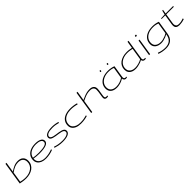

<svg xmlns="http://www.w3.org/2000/svg" viewBox="671 -3134 5749 5749"><g transform="rotate(-45 3545.0 -260.0)"><path d="M235 -740 184 -419Q261 -472 339 -507Q417 -542 507 -542Q624 -542 683 -482.5Q742 -423 742 -327Q742 -243 708 -179.5Q674 -116 615.5 -74Q557 -32 482.5 -11Q408 10 327 10Q256 10 194 0.5Q132 -9 78 -21L192 -740ZM490 -506Q416 -506 343 -476.5Q270 -447 179 -383L126 -49Q162 -41 215.5 -32Q269 -23 332 -23Q403 -23 469 -42Q535 -61 587 -98.5Q639 -136 669 -191.5Q699 -247 699 -319Q699 -403 647 -454.5Q595 -506 490 -506Z M1471 -50Q1400 -21 1321.5 -5.5Q1243 10 1163 10Q1069 10 999 -19.5Q929 -49 891 -102Q853 -155 853 -226Q853 -324 901.5 -395Q950 -466 1039 -504Q1128 -542 1250 -542Q1372 -542 1444.5 -503.5Q1517 -465 1517 -393Q1517 -312 1421 -274.5Q1325 -237 1140 -236Q1076 -236 1012.5 -242Q949 -248 897 -257Q896 -242 896 -227Q896 -135 968.5 -79Q1041 -23 1170 -23Q1311 -23 1464 -83ZM1247 -509Q1107 -509 1015 -450.5Q923 -392 902 -287Q953 -277 1013.5 -272.5Q1074 -268 1136 -268Q1297 -268 1385 -296.5Q1473 -325 1473 -388Q1473 -447 1412.5 -478Q1352 -509 1247 -509Z M1568 -41 1581 -75Q1632 -55 1712.5 -39Q1793 -23 1886 -23Q2012 -23 2081 -55Q2150 -87 2150 -139Q2150 -175 2123 -196Q2096 -217 2051 -228.5Q2006 -240 1952.5 -247Q1899 -254 1845.5 -262.5Q1792 -271 1747 -284.5Q1702 -298 1675 -323Q1648 -348 1648 -389Q1648 -462 1726.5 -502Q1805 -542 1956 -542Q2018 -542 2084.5 -532Q2151 -522 2201 -505L2190 -473Q2139 -489 2078 -499Q2017 -509 1948 -509Q1819 -509 1754 -477.5Q1689 -446 1689 -395Q1689 -361 1716.5 -341Q1744 -321 1788.5 -310Q1833 -299 1886.5 -292Q1940 -285 1993.5 -276.5Q2047 -268 2092 -253.5Q2137 -239 2164 -213.5Q2191 -188 2191 -145Q2191 -69 2108.5 -29.5Q2026 10 1877 10Q1782 10 1703 -6Q1624 -22 1568 -41Z M2646 10Q2544 10 2471 -19Q2398 -48 2358.5 -101.5Q2319 -155 2319 -226Q2319 -329 2370 -399.5Q2421 -470 2513.5 -506Q2606 -542 2730 -542Q2866 -542 2990 -506L2979 -471Q2851 -508 2726 -508Q2618 -508 2536 -475.5Q2454 -443 2408.5 -380.5Q2363 -318 2363 -227Q2363 -166 2399 -120.5Q2435 -75 2501 -49.5Q2567 -24 2656 -24Q2742 -24 2803 -35.5Q2864 -47 2921 -63L2926 -31Q2870 -13 2802.5 -1.5Q2735 10 2646 10Z M3695 -82Q3695 -54 3709.5 -39.5Q3724 -25 3747 -25Q3772 -25 3792 -33L3795 1Q3782 6 3765.5 8Q3749 10 3737 10Q3699 10 3675.5 -10.5Q3652 -31 3652 -72Q3652 -91 3657.5 -128Q3663 -165 3670.5 -209.5Q3678 -254 3683.5 -298Q3689 -342 3689 -376Q3689 -435 3652 -470.5Q3615 -506 3530 -506Q3467 -506 3412.5 -492.5Q3358 -479 3304.5 -456Q3251 -433 3190 -404L3126 0H3083L3200 -740H3243L3195 -440Q3254 -467 3310 -490.5Q3366 -514 3423 -528Q3480 -542 3545 -542Q3641 -542 3687.5 -499.5Q3734 -457 3734 -382Q3734 -355 3728 -312Q3722 -269 3714.5 -223Q3707 -177 3701 -138.5Q3695 -100 3695 -82Z M4547 10Q4510 10 4487.5 -14Q4465 -38 4463 -81Q4423 -54 4373 -33.5Q4323 -13 4269.5 -1.5Q4216 10 4167 10Q4043 10 3972.5 -48.5Q3902 -107 3902 -214Q3902 -314 3955 -387.5Q4008 -461 4104 -501.5Q4200 -542 4327 -542Q4392 -542 4456 -530Q4520 -518 4566 -498Q4556 -431 4544.5 -361.5Q4533 -292 4523.5 -233Q4514 -174 4508.5 -136.5Q4503 -99 4503 -96Q4503 -24 4560 -24Q4580 -24 4595 -30L4597 2Q4575 10 4547 10ZM4460 -113 4518 -473Q4480 -491 4428.5 -500Q4377 -509 4317 -509Q4208 -509 4124 -472Q4040 -435 3992.5 -370Q3945 -305 3945 -221Q3945 -128 4007 -76.5Q4069 -25 4181 -25Q4251 -25 4326.5 -49.5Q4402 -74 4460 -113ZM4464 -666Q4443 -666 4443 -684Q4443 -720 4471 -720Q4491 -720 4491 -701Q4491 -666 4464 -666ZM4163 -666Q4143 -666 4143 -683Q4143 -720 4171 -720Q4191 -720 4191 -701Q4191 -666 4163 -666Z M5350 10Q5310 10 5285.5 -11Q5261 -32 5258 -71Q5223 -49 5172 -30.5Q5121 -12 5065.5 -1Q5010 10 4960 10Q4885 10 4826.5 -15Q4768 -40 4735 -90Q4702 -140 4702 -214Q4702 -291 4733.5 -352Q4765 -413 4822.5 -455Q4880 -497 4955.5 -519.5Q5031 -542 5119 -542Q5186 -542 5235.5 -534Q5285 -526 5324 -517L5360 -740H5402Q5402 -740 5396.5 -705Q5391 -670 5382 -612.5Q5373 -555 5362 -486Q5351 -417 5340 -347.5Q5329 -278 5320 -219.5Q5311 -161 5305 -125Q5299 -89 5299 -88Q5299 -24 5357 -24Q5377 -24 5391 -30L5396 2Q5384 6 5371.5 8Q5359 10 5350 10ZM4973 -25Q5045 -25 5122 -47Q5199 -69 5258 -103L5319 -483Q5282 -491 5231.5 -500Q5181 -509 5112 -509Q5035 -509 4968.5 -488.5Q4902 -468 4852 -430Q4802 -392 4773.5 -339Q4745 -286 4745 -223Q4745 -157 4774.5 -113Q4804 -69 4855.5 -47Q4907 -25 4973 -25Z M5669 -717Q5694 -717 5694 -703Q5693 -677 5685 -671.5Q5677 -666 5658 -666Q5635 -666 5635 -682Q5635 -706 5643.5 -711.5Q5652 -717 5669 -717ZM5534 0 5619 -532H5661L5577 0Z M5757 169 5771 135Q5827 159 5897.5 173Q5968 187 6033 187Q6299 187 6336 -68L6338 -82Q6296 -56 6246 -36Q6196 -16 6146 -5Q6096 6 6053 6Q5930 6 5858 -51.5Q5786 -109 5786 -209Q5786 -310 5836.5 -384.5Q5887 -459 5982.5 -500.5Q6078 -542 6214 -542Q6278 -542 6340.5 -530.5Q6403 -519 6448 -499L6379 -66Q6357 74 6272 147Q6187 220 6039 220Q5969 220 5894.5 206.5Q5820 193 5757 169ZM6401 -474Q6367 -486 6323 -497.5Q6279 -509 6206 -509Q6089 -509 6004.5 -472Q5920 -435 5875 -369Q5830 -303 5830 -215Q5830 -128 5893 -78Q5956 -28 6067 -28Q6106 -28 6156.5 -40Q6207 -52 6256.5 -72.5Q6306 -93 6344 -118Z M7026 -65 7031 -30Q6971 -8 6916 1Q6861 10 6818 10Q6747 10 6705 -21.5Q6663 -53 6663 -128Q6663 -150 6668 -181L6718 -500H6562L6567 -525L6724 -532L6755 -665H6788L6766 -532H7085L7079 -500H6761L6711 -182Q6709 -171 6708 -160Q6707 -149 6707 -138Q6707 -89 6735 -58Q6763 -27 6836 -27Q6883 -27 6931.5 -37.5Q6980 -48 7026 -65Z"/></g></svg>

Font: Georama ExtraExtended ExtraLight
Style: Italic
Weight: 200
Width: 8
Italic angle: -9°
Designer: Jean-Baptiste Levee
Foundry: Production Type
Version: Version 1.000